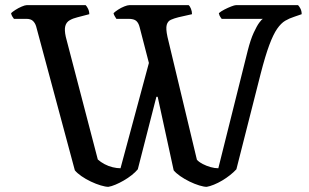

<svg xmlns="http://www.w3.org/2000/svg" viewBox="-20 -724 1199 744"><path d="M400 0Q389 0 370.5 -5.5Q352 -11 332 -20.5Q312 -30 295.5 -41.5Q279 -53 270 -64L120 -622Q116 -635 107.5 -643Q99 -651 82 -651H34Q31 -655 27.5 -660.5Q24 -666 23 -673Q28 -678 39.5 -685.5Q51 -693 64 -698.5Q77 -704 83 -704H312Q317 -699 321.5 -689.5Q326 -680 326 -669L280 -657Q263 -653 250 -645.5Q237 -638 233 -623Q229 -608 235 -581L359 -106Q370 -96 385 -88Q400 -80 416.5 -76Q433 -72 447 -72L557 -480L521 -619Q517 -635 508 -643Q499 -651 478 -651H431Q428 -656 424.5 -661.5Q421 -667 420 -673Q426 -679 437.5 -686.5Q449 -694 461.5 -699Q474 -704 481 -704H711Q716 -700 720 -690Q724 -680 724 -669L671 -657Q655 -653 642.5 -647.5Q630 -642 626 -627.5Q622 -613 629 -581L743 -105Q751 -96 765.5 -88.5Q780 -81 796 -76.5Q812 -72 826 -72L940 -528Q951 -571 963 -597Q975 -623 984.5 -636Q994 -649 999 -651H839Q838 -653 834 -658Q830 -663 828 -673Q836 -680 849.5 -687Q863 -694 876 -699Q889 -704 894 -704H1135Q1140 -699 1144.5 -690Q1149 -681 1149 -669L1120 -659Q1101 -653 1085 -643.5Q1069 -634 1054 -612.5Q1039 -591 1023.5 -549.5Q1008 -508 990 -438L896 -68Q886 -57 871.5 -45.5Q857 -34 841 -24.5Q825 -15 809 -8.5Q793 -2 781 0Q770 0 752 -5.5Q734 -11 714.5 -20.5Q695 -30 678.5 -41.5Q662 -53 653 -64L591 -349H586L514 -68Q505 -57 490.5 -45.5Q476 -34 459.5 -24.5Q443 -15 427.5 -8.5Q412 -2 400 0Z"/></svg>

Font: Texturina Medium 12pt
Style: Regular
Weight: 400
Version: Version 1.002